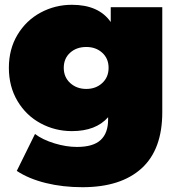

<svg xmlns="http://www.w3.org/2000/svg" viewBox="-20 -577 749 801"><path d="M657 -547H442V-485C408.7 -533 354.7 -557 280 -557C233.3 -557 189.8 -546.2 149.5 -524.5C109.2 -502.8 77 -472 53 -432C29 -392 17 -346 17 -294C17 -242 29 -195.8 53 -155.5C77 -115.2 109.2 -84.2 149.5 -62.5C189.8 -40.8 233.3 -30 280 -30C346.7 -30 397 -49.3 431 -88V-78C431 -40.7 420.7 -12.3 400 7C379.3 26.3 346.3 36 301 36C271 36 239.7 31 207 21C174.3 11 147.3 -2 126 -18L50 136C83.3 158 123.7 174.8 171 186.5C218.3 198.2 269.3 204 324 204C430.7 204 512.8 177.8 570.5 125.5C628.2 73.2 657 -5 657 -109ZM406.5 -230.5C388.8 -214.2 366.7 -206 340 -206C313.3 -206 291 -214.2 273 -230.5C255 -246.8 246 -268 246 -294C246 -320 254.8 -341 272.5 -357C290.2 -373 312.7 -381 340 -381C366.7 -381 388.8 -373 406.5 -357C424.2 -341 433 -320 433 -294C433 -268 424.2 -246.8 406.5 -230.5Z"/></svg>

Font: Montserrat Custom Black
Style: Regular
Weight: 900
Designer: Julieta Ulanovsky
Foundry: Julieta Ulanovsky
Version: Version 7.200